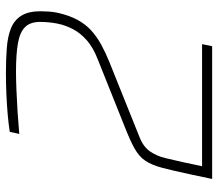

<svg xmlns="http://www.w3.org/2000/svg" viewBox="-64 -672 736 648"><g transform="rotate(-90 304.0 -348.0)"><path d="M24 0 39 -71Q52 -132 61.5 -168Q71 -204 85.5 -225.5Q100 -247 127 -262Q154 -277 200 -295L430 -387Q468 -402 492 -423Q516 -444 529.5 -469.5Q543 -495 548.5 -523Q554 -551 554 -581Q554 -614 536.5 -631.5Q519 -649 482 -655.5Q445 -662 386 -662Q360 -662 323 -660.5Q286 -659 247.5 -656.5Q209 -654 176 -651L183 -683Q208 -687 241.5 -690Q275 -693 311.5 -694.5Q348 -696 381 -696Q428 -696 466.5 -693Q505 -690 532.5 -679Q560 -668 575 -644Q590 -620 590 -579Q590 -567 589 -552Q588 -537 585 -522Q576 -482 561 -454.5Q546 -427 525 -408Q504 -389 477.5 -374.5Q451 -360 419 -347L165 -245Q132 -232 116.5 -209Q101 -186 94.5 -158Q88 -130 81 -100L67 -34H479L472 0Z"/></g></svg>

Font: Saira Thin
Style: Italic
Weight: 100
Italic angle: -12°
Designer: Hector Gatti with collaboration of the Omnibus-Type team
Foundry: Omnibus-Type
Version: Version 1.101